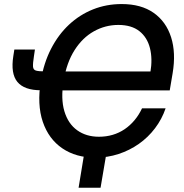

<svg xmlns="http://www.w3.org/2000/svg" viewBox="-20 -757 896 934"><path d="M443.4 9.8Q349.6 9.8 283.2 -35.4Q216.8 -80.6 188.2 -164.3Q159.7 -248 178.7 -364.7Q192.9 -450.7 228.3 -519.5Q263.7 -588.4 315.7 -637Q367.7 -685.5 432.6 -711.4Q497.6 -737.3 571.8 -737.3Q666.5 -737.3 727.3 -694.6Q788.1 -651.9 812.3 -575.9Q836.4 -500 819.8 -400.9L805.7 -317.4H253.4L268.6 -409.2H741.2L711.4 -404.3Q722.7 -470.2 709.5 -522.7Q696.3 -575.2 658 -605.5Q619.6 -635.7 555.7 -635.7Q492.2 -635.7 436.8 -604.7Q381.3 -573.7 342.8 -513.2Q304.2 -452.6 289.6 -364.7Q274.9 -276.9 293.2 -215.8Q311.5 -154.8 355.5 -123.3Q399.4 -91.8 461.4 -91.8Q496.6 -91.8 528.1 -101.1Q559.6 -110.4 586.2 -128.4Q612.8 -146.5 634.3 -172.1Q655.8 -197.8 670.9 -230H785.6Q767.6 -177.2 734.1 -133.1Q700.7 -88.9 655.5 -57.1Q610.4 -25.4 556.6 -7.8Q502.9 9.8 443.4 9.8ZM49.8 -516.1H149.9L145 -482.9Q139.6 -448.7 140.6 -433.1Q141.6 -417.5 155 -413.6Q168.5 -409.7 198.7 -409.7H221.2L206.1 -317.9H179.7Q98.1 -317.9 64.7 -358.4Q31.2 -398.9 44.9 -484.9ZM362.3 156.2 393.1 -31.2H501L469.2 156.2Z"/></svg>

Font: Inter Medium
Style: Italic
Weight: 500
Italic angle: -9.3988°
Designer: Rasmus Andersson
Foundry: rsms
Version: Version 4.001;git-66647c0bb